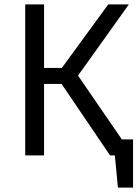

<svg xmlns="http://www.w3.org/2000/svg" viewBox="-20 -709 640 876"><path d="M536 -73H587V147H518L504 0H482L261 -326H181V0H95V-689H181V-399H262L474 -689H568L336 -364Z"/></svg>

Font: Fira Mono
Style: Regular
Weight: 400
Designer: Carrois Corporate & Edenspiekermann AG
Foundry: Carrois Corporate GbR & Edenspiekermann AG
Version: Version 3.206;PS 003.206;hotconv 1.0.70;makeotf.lib2.5.58329